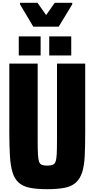

<svg xmlns="http://www.w3.org/2000/svg" viewBox="-20 -1223 624 1361"><path d="M314 118Q240 118 191 108Q142 98 112.5 71.5Q83 45 69 -0.5Q55 -46 50.5 -115.5Q46 -185 46 -285V-772H247V-227Q247 -164 249 -128.5Q251 -93 257 -76.5Q263 -60 277 -54.5Q291 -49 314 -49Q339 -49 353 -54.5Q367 -60 373.5 -76.5Q380 -93 382 -128.5Q384 -164 384 -227V-772H584V-285Q584 -185 580.5 -115.5Q577 -46 562 -0.5Q547 45 517.5 71.5Q488 98 439 108Q390 118 314 118ZM113 -830V-965H268V-830ZM329 -830V-965H485V-830ZM216 -1034 122 -1192V-1203H246L307 -1116L368 -1203H492V-1192L396 -1034Z"/></svg>

Font: Farlight84_Sys_V01
Style: Bold
Weight: 700
Designer: Monotype Design Team, Nadine Chahine and Nizar Qandah
Foundry: Monotype Imaging Inc.
Version: Version 2.004;October 31, 2024;FontCreator 14.0.0.2814 64-bi